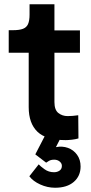

<svg xmlns="http://www.w3.org/2000/svg" viewBox="-20 -647 429 903"><path d="M289 12Q197 12 156 -27.5Q115 -67 115 -143V-399H21V-505H41Q71 -505 88 -511.5Q105 -518 112 -534Q119 -550 119 -578V-627H236V-504H356V-399H236V-167Q236 -130 254.5 -115.5Q273 -101 298 -101Q308 -101 322 -102Q336 -103 348 -105L349 4Q336 8 318.5 10Q301 12 289 12ZM239 236Q203 236 169 220.5Q135 205 118 182L162 126Q170 135 189.5 149Q209 163 234 163Q249 163 260 155.5Q271 148 271 133Q271 121 260.5 112.5Q250 104 235 104Q220 104 210.5 109.5Q201 115 197 118L146 79L190 -6H269L243 45Q273 39 299.5 48.5Q326 58 342.5 81Q359 104 359 136Q359 181 327 208.5Q295 236 239 236Z"/></svg>

Font: Inclusive Sans SemiBold
Style: Regular
Weight: 600
Designer: Olivia King
Foundry: Olivia King
Version: Version 2.004